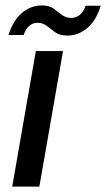

<svg xmlns="http://www.w3.org/2000/svg" viewBox="-20 -687 391 707"><path d="M25 0 112 -499H212L125 0ZM11 -558Q29 -613 61.5 -640Q94 -667 134 -667Q161 -667 177 -655.5Q193 -644 207.5 -632.5Q222 -621 244 -621Q260 -621 274 -632.5Q288 -644 295 -666H351Q334 -611 301 -583.5Q268 -556 228 -556Q200 -556 183.5 -568Q167 -580 152.5 -591.5Q138 -603 118 -603Q101 -603 88 -592Q75 -581 67 -558Z"/></svg>

Font: DM Sans 20pt Medium
Style: Italic
Weight: 500
Italic angle: -10°
Version: Version 4.004;gftools[0.9.30]